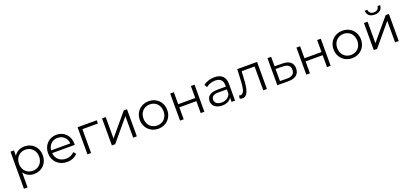

<svg xmlns="http://www.w3.org/2000/svg" viewBox="44 -2022 7467 3505"><g transform="rotate(-20 3777.5 -269.0)"><path d="M101 -526V194H172V-99C216 -31 287 5 372 5C522 5 634 -104 634 -263C634 -421 521 -530 372 -530C284 -530 212 -491 169 -422V-526ZM367 -468C478 -468 563 -383 563 -263C563 -141 478 -58 367 -58C255 -58 171 -141 171 -263C171 -383 255 -468 367 -468Z M1012 5C1096 5 1168 -25 1215 -81L1175 -127C1135 -82 1079 -58 1014 -58C898 -58 815 -132 807 -241H1247L1248 -263C1248 -419 1140 -530 993 -530C846 -530 736 -419 736 -263C736 -108 850 5 1012 5ZM993 -469C1096 -469 1171 -398 1180 -294H807C816 -398 892 -469 993 -469Z M1777 -526H1405V0H1476V-463H1777Z M1880 -526V0H1944L2294 -418V0H2365V-526H2302L1951 -108V-526Z M2517 -263C2517 -108 2632 5 2785 5C2938 5 3052 -108 3052 -263C3052 -419 2938 -530 2785 -530C2632 -530 2517 -419 2517 -263ZM2589 -263C2589 -385 2673 -468 2785 -468C2898 -468 2980 -385 2980 -263C2980 -141 2898 -58 2785 -58C2673 -58 2589 -141 2589 -263Z M3204 0H3275V-232H3606V0H3677V-526H3606V-293H3275V-526H3204Z M4024 5C4109 5 4173 -27 4205 -82V0H4273V-326C4273 -461 4197 -530 4060 -530C3977 -530 3899 -504 3846 -459L3878 -406C3922 -445 3986 -468 4053 -468C4150 -468 4202 -420 4202 -329V-297H4035C3894 -297 3832 -237 3832 -148C3832 -56 3907 5 4024 5ZM3902 -150C3902 -213 3947 -244 4037 -244H4202V-158C4174 -89 4115 -51 4035 -51C3951 -51 3902 -89 3902 -150Z M4366 -1C4386 4 4403 7 4417 7C4520 7 4551 -114 4562 -333L4569 -463H4821V0H4892V-526H4507L4498 -338C4495 -277 4491 -227 4486 -190C4477 -115 4451 -58 4396 -58C4391 -58 4383 -59 4371 -62Z M5306 1C5446 2 5522 -60 5522 -172C5522 -280 5452 -339 5320 -340L5165 -342V-526H5094V0ZM5302 -287C5401 -286 5450 -249 5450 -172C5450 -93 5399 -52 5302 -53L5165 -55V-289Z M5657 0H5728V-232H6059V0H6130V-526H6059V-293H5728V-526H5657Z M6281 -263C6281 -108 6396 5 6549 5C6702 5 6816 -108 6816 -263C6816 -419 6702 -530 6549 -530C6396 -530 6281 -419 6281 -263ZM6353 -263C6353 -385 6437 -468 6549 -468C6662 -468 6744 -385 6744 -263C6744 -141 6662 -58 6549 -58C6437 -58 6353 -141 6353 -263Z M6968 0H7032L7382 -418V0H7453V-526H7390L7039 -108V-526H6968ZM7058 -732C7059 -649 7116 -602 7207 -602C7298 -602 7356 -649 7357 -732H7306C7305 -680 7264 -646 7207 -646C7150 -646 7110 -680 7109 -732Z"/></g></svg>

Font: Malon Grotesk
Style: Regular
Weight: 400
Designer: Julieta Ulanovsky
Foundry: Julieta Ulanovsky
Version: Version 7.200